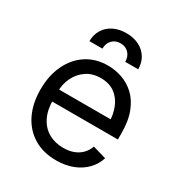

<svg xmlns="http://www.w3.org/2000/svg" viewBox="-178 -868 936 1002"><g transform="rotate(30 290.0 -367.5)"><path d="M305.7 11.7Q227.1 11.7 169.7 -23.4Q112.3 -58.6 81.5 -121.8Q50.8 -185.1 50.8 -268.6Q50.8 -352.5 81.1 -416.5Q111.3 -480.5 166.3 -516.6Q221.2 -552.7 294.9 -552.7Q337.4 -552.7 379.4 -538.6Q421.4 -524.4 455.8 -492.7Q490.2 -460.9 510.7 -408.7Q531.2 -356.4 531.2 -280.3V-244.1H110.4V-316.4H485.8L447.3 -289.1Q447.3 -343.8 430.2 -386.2Q413.1 -428.7 379.2 -453.1Q345.2 -477.5 294.9 -477.5Q244.6 -477.5 208.7 -452.9Q172.9 -428.2 153.8 -388.7Q134.8 -349.1 134.8 -303.7V-255.9Q134.8 -193.8 156.2 -150.9Q177.7 -107.9 216.3 -85.7Q254.9 -63.5 305.7 -63.5Q338.4 -63.5 365.2 -73Q392.1 -82.5 411.6 -101.8Q431.2 -121.1 441.4 -149.4L522.5 -126Q509.8 -85 479.7 -54Q449.7 -22.9 405.3 -5.6Q360.8 11.7 305.7 11.7ZM146 -614.3Q146 -653.8 164.6 -683.8Q183.1 -713.9 216.3 -730.5Q249.5 -747.1 293 -747.1Q336.9 -747.1 369.9 -730.5Q402.8 -713.9 421.4 -683.8Q439.9 -653.8 439.9 -614.3H361.8Q361.8 -646 342.8 -666Q323.7 -686 293 -686Q262.2 -686 243.2 -666Q224.1 -646 224.1 -614.3Z"/></g></svg>

Font: Inter V
Style: 
Weight: 400
Designer: Rasmus Andersson
Foundry: rsms
Version: Version 4.000;git-a3f224843